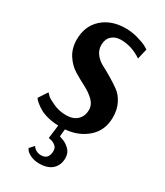

<svg xmlns="http://www.w3.org/2000/svg" viewBox="-222 -749 936 1090"><g transform="rotate(30 246.0 -204.5)"><path d="M429 -614 413 -546Q348 -590 278 -590Q240 -590 217 -568.5Q194 -547 194 -509Q194 -477 213.5 -451.5Q233 -426 262 -411Q291 -396 325.5 -375.5Q360 -355 389 -334Q418 -313 437.5 -274.5Q457 -236 457 -185Q457 -101 400 -49.5Q343 2 255 10L250 58Q250 59 272 66Q294 73 316.5 94.5Q339 116 339 150Q339 196 309.5 223.5Q280 251 225 251Q192 251 168 239.5Q144 228 136 216L129 205L155 176Q175 205 210 205Q260 205 260 148Q260 127 245 115.5Q230 104 215 101L200 98L211 10Q173 9 140.5 0.5Q108 -8 88.5 -19.5Q69 -31 55.5 -42Q42 -53 36 -60L31 -68L69 -126Q75 -119 86 -108.5Q97 -98 136 -80.5Q175 -63 219 -63Q266 -63 292 -88Q318 -113 318 -154Q318 -188 291 -214Q264 -240 226 -259.5Q188 -279 150 -302Q112 -325 85 -367Q58 -409 58 -466Q58 -555 116.5 -607.5Q175 -660 269 -660Q309 -660 349 -648.5Q389 -637 409 -626Z"/></g></svg>

Font: ArsenalBold
Style: Bold
Weight: 700
Designer: Andrij Shevchenko
Foundry: Stairsfor.com
Version: Version 1.000